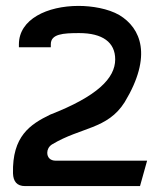

<svg xmlns="http://www.w3.org/2000/svg" viewBox="-20 -610 530 650"><path d="M24 -23C25 4 37 20 65 20H454L478 -66H169C149 -66 140 -78 140 -93C140 -103 145 -114 156 -121C254 -180 344 -172 402 -264C497 -421 457 -515 384 -559C346 -581 291 -590 246 -590C140 -590 44 -545 44 -460V-450H152V-460C152 -495 193 -498 248 -498C327 -498 370 -467 370 -409C370 -345 309 -284 150 -222C82 -189 21 -149 24 -23Z"/></svg>

Font: Charger Pro
Style: ExBdSuExt
Weight: 400
Designer: Jasper
Foundry: Cannot Into Space Fonts
Version: Version 1.09